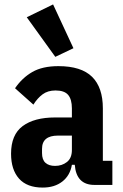

<svg xmlns="http://www.w3.org/2000/svg" viewBox="-20 -836 556 868"><path d="M407 0Q325 0 318 -91H305Q297 -43 262 -15.5Q227 12 173 12Q102 12 66 -28.5Q30 -69 30 -141Q30 -227 82.5 -266Q135 -305 229 -305H305V-346Q305 -387 288 -407Q271 -427 231 -427Q196 -427 172.5 -409.5Q149 -392 131 -363L48 -437Q80 -484 126 -510.5Q172 -537 244 -537Q347 -537 396 -489Q445 -441 445 -346V-109H488V0ZM229 -86Q260 -86 282.5 -103.5Q305 -121 305 -158V-223H242Q170 -223 170 -163V-144Q170 -114 185.5 -100Q201 -86 229 -86ZM101 -758 220 -816 312 -618 230 -579Z"/></svg>

Font: IBM Plex Sans Cond
Style: Bold
Weight: 700
Width: 3
Designer: Mike Abbink, Paul van der Laan, Pieter van Rosmalen
Foundry: Bold Monday
Version: Version 1.3